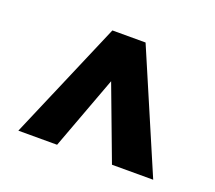

<svg xmlns="http://www.w3.org/2000/svg" viewBox="-76 -781 651 582"><g transform="rotate(20 249.5 -490.5)"><path d="M334 -299 245 -536 157 -299H32L196 -682H303L467 -299Z"/></g></svg>

Font: Montagu Slab 144pt
Style: Bold
Weight: 700
Designer: Florian Karsten
Foundry: Florian Karsten
Version: Version 1.000